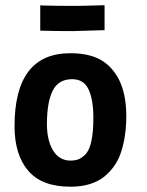

<svg xmlns="http://www.w3.org/2000/svg" viewBox="-20 -706 558 729"><path d="M377 -686V-591.3H368.7Q269.5 -587.9 256.3 -587.9Q191.4 -587.9 141.6 -589.4L132.8 -589.8V-686L142.1 -685.1Q189.5 -683.6 274.9 -683.6Q291 -683.6 324.7 -684.8Q358.4 -686 368.7 -686ZM305.2 -120.6Q334.5 -152.8 334.5 -258.8Q334.5 -258.8 334.5 -266.6Q333.5 -331.1 315.4 -368.2Q297.4 -405.3 253.9 -405.3Q201.7 -405.3 179.9 -361.3Q158.2 -317.4 158.2 -235.4Q158.2 -172.9 181.6 -134.5Q205.1 -96.2 248 -96.2Q267.6 -96.7 279.5 -101.8Q291.5 -106.9 305.2 -120.6ZM247.6 2.9Q138.7 2.9 86.9 -57.9Q35.2 -118.7 35.2 -226.6Q35.2 -503.9 246.6 -503.9Q316.9 -503.9 360.6 -479.7Q404.3 -455.6 430.7 -405.8Q459.5 -350.1 459.5 -265.1Q459.5 -229 455.1 -196.8Q450.7 -164.6 441.4 -133.8Q432.1 -103 415.5 -78.6Q398.9 -54.2 376.2 -35.6Q353.5 -17.1 321 -7.1Q288.6 2.9 248.5 2.9Z"/></svg>

Font: Fantasque Sans Mono
Style: Bold
Weight: 700
Monospace: yes
Designer: Jany Belluz
Version: Version 1.8.0 ; ttfautohint (v1.8.2)